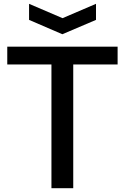

<svg xmlns="http://www.w3.org/2000/svg" viewBox="-20 -984 652 1004"><path d="M132 -964 307 -889 482 -964V-880L306 -805L132 -880ZM249 -647H18V-740H595V-647H363V0H249Z"/></svg>

Font: Encode Sans Normal
Style: Medium
Weight: 500
Designer: Pablo Impallari, Andres Torresi
Foundry: Pablo Impallari, Andres Torresi
Version: Version 1.000; ttfautohint (v1.00) -l 8 -r 50 -G 200 -x 14 -